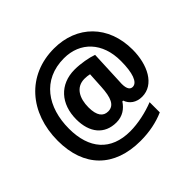

<svg xmlns="http://www.w3.org/2000/svg" viewBox="-189 -923 1211 1211"><g transform="rotate(-45 416.5 -317.5)"><path d="M787 -361C787 -577 645 -717 441 -717C202 -717 46 -538 46 -288C46 -55 181 82 415 82C495 82 567 67 628 40V-51C563 -25 482 -7 412 -7C240 -7 150 -113 150 -292C150 -482 249 -629 442 -629C586 -629 685 -527 684 -362C684 -259 662 -194 621 -194C601 -194 585 -209 585 -257C585 -265 586 -283 587 -299L596 -505C558 -519 493 -531 439 -531C306 -531 224 -438 224 -301C224 -183 284 -108 390 -108C445 -108 484 -136 510 -176H517C531 -135 568 -108 619 -108C728 -108 787 -227 787 -361ZM332 -300C332 -380 365 -446 442 -446C459 -446 474 -444 487 -441L481 -335C476 -243 456 -194 402 -194C359 -194 332 -226 332 -300Z"/></g></svg>

Font: Noto Sans Arabic UI SmCn
Style: Bold
Weight: 700
Width: 4
Designer: Monotype Design Team, Nadine Chahine and Nizar Qandah
Foundry: Monotype Imaging Inc.
Version: Version 2.010